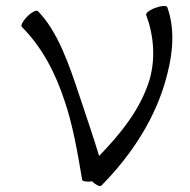

<svg xmlns="http://www.w3.org/2000/svg" viewBox="-20 -597 639 645"><path d="M320 27C415 -69 492 -183 532 -312C558 -398 572 -489 542 -573C540 -579 522 -578 503 -571C483 -564 469 -553 471 -547C497 -477 503 -400 482 -328C451 -228 385 -148 313 -73C295 -133 267 -215 247 -275C213 -377 175 -491 107 -560C102 -564 86 -556 72 -542C57 -527 49 -511 53 -507C122 -438 167 -350 197 -258C224 -180 241 -83 256 7C257 12 272 15 289 12C300 23 315 31 320 27Z"/></svg>

Font: Nupuram Light
Style: Regular
Weight: 300
Designer: Santhosh Thottingal (santhosh.thottingal@gmail.com)
Foundry: SMC
Version: Version 1.000